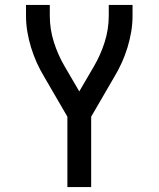

<svg xmlns="http://www.w3.org/2000/svg" viewBox="-20 -755 640 775"><path d="M252 0V-284L159 -444Q142 -472 128.5 -502Q115 -532 105.5 -563Q96 -594 90.5 -626Q85 -658 85 -691V-735H181V-691Q181 -637 197.5 -585Q214 -533 241 -487L300 -386L359 -487Q386 -533 402.5 -585Q419 -637 419 -691V-735H515V-691Q515 -658 509.5 -626Q504 -594 494.5 -563Q485 -532 471.5 -502Q458 -472 441 -444L348 -284V0Z"/></svg>

Font: Zed Mono Medium Extended
Style: Regular
Weight: 500
Width: 7
Monospace: yes
Designer: Belleve Invis
Foundry: Belleve Invis
Version: Version 1.0.0; ttfautohint (v1.8.4)